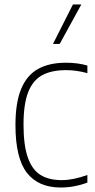

<svg xmlns="http://www.w3.org/2000/svg" viewBox="-20 -828 422 857"><path d="M49 -270Q49 -370 74.5 -431.2Q100 -492.5 149.8 -520.2Q199.5 -548 274.5 -548Q327 -548 370 -535.5V-501.5Q321 -515 276 -515Q209.5 -515 168 -492.2Q126.5 -469.5 105.8 -416.5Q85 -363.5 85 -272Q85 -180 104 -125.5Q123 -71 160.2 -47.5Q197.5 -24 255.5 -24Q306.5 -24 370 -47V-13Q311 9 251.5 9Q151 9 100 -56.8Q49 -122.5 49 -270ZM216.5 -632 305.5 -808H343L246.5 -632Z"/></svg>

Font: Encode Sans Semi Condensed Thin
Style: Regular
Weight: 250
Width: 4
Designer: Multiple Designers
Foundry: Impallari Type
Version: Version 2.000